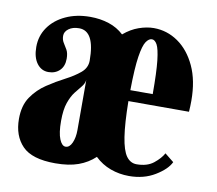

<svg xmlns="http://www.w3.org/2000/svg" viewBox="-65 -608 783 693"><g transform="rotate(10 326.0 -261.0)"><path d="M179 11Q93.5 11 58 -25.8Q22.5 -62.5 22.5 -124.5Q22.5 -173.5 44.2 -205.2Q66 -237 98 -258.2Q130 -279.5 162 -296Q194 -312.5 215.8 -330.8Q237.5 -349 237.5 -375.5Q237.5 -484 180 -484Q156.5 -484 142 -473.2Q127.5 -462.5 127.5 -447.5Q127.5 -433 134.2 -422.5Q141 -412 147.8 -400Q154.5 -388 154.5 -367.5Q154.5 -340 138.5 -324.5Q122.5 -309 97.5 -309Q71.5 -309 55.2 -331Q39 -353 39 -391Q39 -431.5 61.2 -463.2Q83.5 -495 122.8 -513.2Q162 -531.5 212.5 -531.5Q249.5 -531.5 281 -521.2Q312.5 -511 336 -489Q362.5 -511.5 391.2 -521.5Q420 -531.5 445.5 -531.5Q494 -531.5 534.5 -503.5Q575 -475.5 599.5 -423Q624 -370.5 624 -296.5Q624 -277 622.5 -256H400.5Q401.5 -174 409 -125.8Q416.5 -77.5 431.2 -57Q446 -36.5 469 -36.5Q507.5 -36.5 531 -55.2Q554.5 -74 565 -93.5L598 -67Q585 -39.5 544.2 -14.8Q503.5 10 449 10Q413.5 10 381.2 -1.8Q349 -13.5 323.5 -38Q298 -14 263.5 -1.5Q229 11 179 11ZM445.5 -490.5Q434.5 -490.5 424.5 -476Q414.5 -461.5 408 -419.8Q401.5 -378 400.5 -296H482.5Q482.5 -377 477.8 -418.8Q473 -460.5 464.8 -475.5Q456.5 -490.5 445.5 -490.5ZM205.5 -54.5Q220 -54.5 228.8 -74Q237.5 -93.5 237.5 -121V-304.5Q235.5 -290.5 225.5 -278.8Q215.5 -267 203.5 -251.5Q191.5 -236 182.5 -210.5Q173.5 -185 173.5 -143.5Q173.5 -99.5 182.8 -77Q192 -54.5 205.5 -54.5Z"/></g></svg>

Font: Imbue 10pt Black
Style: Regular
Weight: 900
Designer: Tyler Finck
Foundry: Etcetera Type Company
Version: Version 1.102; ttfautohint (v1.8.3)